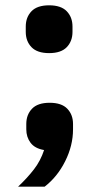

<svg xmlns="http://www.w3.org/2000/svg" viewBox="-20 -556 370 723"><path d="M167 -169Q212 -169 233.5 -146.5Q255 -124 255 -89V-69Q255 -8 225.5 51Q196 110 148 147H48Q83 114 108 81.5Q133 49 146 9Q111 3 95 -18.5Q79 -40 79 -69V-89Q79 -124 100.5 -146.5Q122 -169 167 -169ZM165 -356Q120 -356 98.5 -378.5Q77 -401 77 -436V-456Q77 -491 98.5 -513.5Q120 -536 165 -536Q210 -536 231.5 -513.5Q253 -491 253 -456V-436Q253 -401 231.5 -378.5Q210 -356 165 -356Z"/></svg>

Font: IBM Plex Sans Devanagari
Style: Bold
Weight: 700
Designer: Mike Abbink, Paul van der Laan, Pieter van Rosmalen, Erin McLaughlin
Foundry: Bold Monday
Version: Version 1.1